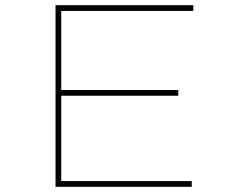

<svg xmlns="http://www.w3.org/2000/svg" viewBox="-20 -720 915 740"><path d="M194 0V-700H725V-678H216V-22H719V0ZM206 -351V-373H667V-351Z"/></svg>

Font: Lexend Zetta Thin
Style: Regular
Weight: 250
Version: Version 1.007